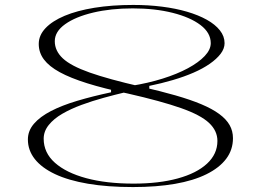

<svg xmlns="http://www.w3.org/2000/svg" viewBox="-20 -743 1058 778"><path d="M519 15Q416 15 336.5 1.5Q257 -12 203 -37.5Q149 -63 121 -98.5Q93 -134 93 -178Q93 -213 117.5 -241.5Q142 -270 186.5 -293Q231 -316 293 -334.5Q355 -353 430 -369V-387L487 -369Q445 -359 399.5 -346.5Q354 -334 310.5 -318Q267 -302 232.5 -282Q198 -262 177.5 -236.5Q157 -211 157 -181Q157 -124 202.5 -83.5Q248 -43 329.5 -21Q411 1 521 1Q624 1 700.5 -20Q777 -41 819 -80Q861 -119 861 -172Q861 -213 827 -245Q793 -277 713.5 -305Q634 -333 498 -364Q402 -384 333.5 -405.5Q265 -427 222 -450.5Q179 -474 158 -502Q137 -530 137 -565Q137 -600 164.5 -629Q192 -658 242 -679Q292 -700 362.5 -711.5Q433 -723 520 -723Q581 -723 636.5 -716Q692 -709 738 -695.5Q784 -682 818 -663Q852 -644 871 -620Q890 -596 890 -568Q890 -546 874 -525Q858 -504 830 -484.5Q802 -465 764 -448.5Q726 -432 680 -418.5Q634 -405 585 -395V-379L511 -395Q580 -406 639 -424.5Q698 -443 741.5 -466.5Q785 -490 809.5 -516Q834 -542 834 -568Q834 -610 792.5 -641.5Q751 -673 679.5 -691Q608 -709 518 -709Q429 -709 357.5 -692Q286 -675 244 -645Q202 -615 202 -576Q202 -537 234.5 -506.5Q267 -476 343.5 -449Q420 -422 551 -392Q630 -374 691 -356.5Q752 -339 796 -320.5Q840 -302 868.5 -281Q897 -260 910.5 -236Q924 -212 924 -183Q924 -136 896.5 -99.5Q869 -63 816.5 -37Q764 -11 689 2Q614 15 519 15Z"/></svg>

Font: Kalnia Expanded ExtraLight
Style: Regular
Weight: 250
Width: 7
Designer: Frida Medrano
Foundry: Frida Medrano
Version: Version 1.105